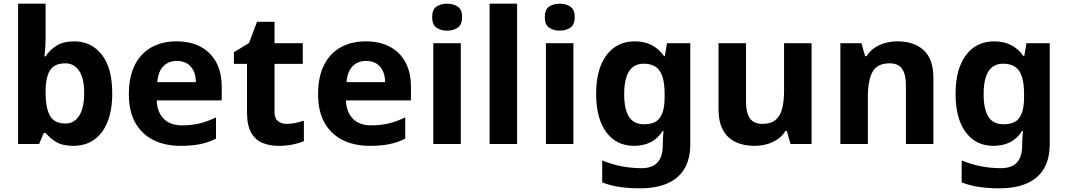

<svg xmlns="http://www.w3.org/2000/svg" viewBox="-20 -831 5784 1040"><path d="M227 -634Q227 -603 225 -573Q223 -543 221 -526H227Q249 -560 286 -583.5Q323 -607 382 -607Q474 -607 531 -535.5Q588 -464 588 -325Q588 -232 561.5 -168.5Q535 -105 488 -73Q441 -41 378 -41Q318 -41 283.5 -62.5Q249 -84 227 -111H217L192 -51H78V-811H227ZM334 -488Q295 -488 272 -472Q249 -456 238.5 -423.5Q228 -391 227 -342V-326Q227 -247 250.5 -204.5Q274 -162 336 -162Q382 -162 409 -204.5Q436 -247 436 -327Q436 -407 408.5 -447.5Q381 -488 334 -488Z M936 -607Q1012 -607 1066.5 -578Q1121 -549 1151 -494Q1181 -439 1181 -359V-287H829Q831 -224 866.5 -188Q902 -152 965 -152Q1018 -152 1061 -162.5Q1104 -173 1150 -195V-80Q1110 -60 1065.5 -50.5Q1021 -41 958 -41Q876 -41 813 -71.5Q750 -102 714 -164Q678 -226 678 -320Q678 -416 710.5 -479.5Q743 -543 801 -575Q859 -607 936 -607ZM937 -501Q894 -501 865.5 -473Q837 -445 832 -386H1041Q1041 -419 1029.5 -445Q1018 -471 995 -486Q972 -501 937 -501Z M1532 -160Q1557 -160 1580 -165Q1603 -170 1626 -177V-66Q1602 -56 1566.5 -48.5Q1531 -41 1489 -41Q1440 -41 1401.5 -57Q1363 -73 1340.5 -112.5Q1318 -152 1318 -222V-485H1247V-548L1329 -598L1372 -713H1467V-597H1620V-485H1467V-222Q1467 -191 1485 -175.5Q1503 -160 1532 -160Z M1961 -607Q2037 -607 2091.5 -578Q2146 -549 2176 -494Q2206 -439 2206 -359V-287H1854Q1856 -224 1891.5 -188Q1927 -152 1990 -152Q2043 -152 2086 -162.5Q2129 -173 2175 -195V-80Q2135 -60 2090.5 -50.5Q2046 -41 1983 -41Q1901 -41 1838 -71.5Q1775 -102 1739 -164Q1703 -226 1703 -320Q1703 -416 1735.5 -479.5Q1768 -543 1826 -575Q1884 -607 1961 -607ZM1962 -501Q1919 -501 1890.5 -473Q1862 -445 1857 -386H2066Q2066 -419 2054.5 -445Q2043 -471 2020 -486Q1997 -501 1962 -501Z M2476 -597V-51H2327V-597ZM2402 -811Q2435 -811 2459 -795.5Q2483 -780 2483 -738Q2483 -697 2459 -681Q2435 -665 2402 -665Q2368 -665 2344.5 -681Q2321 -697 2321 -738Q2321 -780 2344.5 -795.5Q2368 -811 2402 -811Z M2781 -51H2632V-811H2781Z M3086 -597V-51H2937V-597ZM3012 -811Q3045 -811 3069 -795.5Q3093 -780 3093 -738Q3093 -697 3069 -681Q3045 -665 3012 -665Q2978 -665 2954.5 -681Q2931 -697 2931 -738Q2931 -780 2954.5 -795.5Q2978 -811 3012 -811Z M3419 -607Q3469 -607 3509 -587Q3549 -567 3577 -527H3581L3593 -597H3719V-50Q3719 28 3688.5 81Q3658 134 3597 161.5Q3536 189 3446 189Q3388 189 3338.5 182Q3289 175 3242 157V38Q3292 59 3345.5 69.5Q3399 80 3455 80Q3513 80 3541.5 49Q3570 18 3570 -44V-55Q3570 -72 3571.5 -90Q3573 -108 3574 -122H3570Q3542 -79 3503 -60Q3464 -41 3415 -41Q3318 -41 3263.5 -115.5Q3209 -190 3209 -323Q3209 -457 3265 -532Q3321 -607 3419 -607ZM3466 -486Q3431 -486 3407.5 -467.5Q3384 -449 3372.5 -412.5Q3361 -376 3361 -321Q3361 -239 3387 -198.5Q3413 -158 3468 -158Q3497 -158 3518 -165.5Q3539 -173 3552.5 -190.5Q3566 -208 3573 -236Q3580 -264 3580 -304V-322Q3580 -381 3568 -417Q3556 -453 3531 -469.5Q3506 -486 3466 -486Z M4376 -597V-51H4262L4242 -121H4234Q4217 -93 4190.5 -75.5Q4164 -58 4132 -49.5Q4100 -41 4066 -41Q4008 -41 3964 -62Q3920 -83 3896 -127Q3872 -171 3872 -241V-597H4021V-278Q4021 -220 4042 -190Q4063 -160 4109 -160Q4155 -160 4180.5 -181Q4206 -202 4216.5 -242Q4227 -282 4227 -340V-597Z M4842 -607Q4930 -607 4983 -559.5Q5036 -512 5036 -407V-51H4887V-370Q4887 -429 4866 -458.5Q4845 -488 4799 -488Q4731 -488 4706 -441.5Q4681 -395 4681 -308V-51H4532V-597H4646L4666 -527H4674Q4692 -555 4718 -572.5Q4744 -590 4776 -598.5Q4808 -607 4842 -607Z M5366 -607Q5416 -607 5456 -587Q5496 -567 5524 -527H5528L5540 -597H5666V-50Q5666 28 5635.5 81Q5605 134 5544 161.5Q5483 189 5393 189Q5335 189 5285.5 182Q5236 175 5189 157V38Q5239 59 5292.5 69.5Q5346 80 5402 80Q5460 80 5488.5 49Q5517 18 5517 -44V-55Q5517 -72 5518.5 -90Q5520 -108 5521 -122H5517Q5489 -79 5450 -60Q5411 -41 5362 -41Q5265 -41 5210.5 -115.5Q5156 -190 5156 -323Q5156 -457 5212 -532Q5268 -607 5366 -607ZM5413 -486Q5378 -486 5354.5 -467.5Q5331 -449 5319.5 -412.5Q5308 -376 5308 -321Q5308 -239 5334 -198.5Q5360 -158 5415 -158Q5444 -158 5465 -165.5Q5486 -173 5499.5 -190.5Q5513 -208 5520 -236Q5527 -264 5527 -304V-322Q5527 -381 5515 -417Q5503 -453 5478 -469.5Q5453 -486 5413 -486Z"/></svg>

Font: Noto Sans Tamil UI
Style: Regular
Weight: 400
Designer: Jelle Bosma - Monotype Design Team
Foundry: Monotype Imaging Inc.
Version: Version 2.004